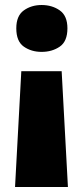

<svg xmlns="http://www.w3.org/2000/svg" viewBox="-20 -583 330 766"><path d="M65 -299H226L251 163H40ZM249 -470Q249 -418 218.5 -397Q188 -376 146 -376Q105 -376 75 -397Q45 -418 45 -470Q45 -520 75 -541.5Q105 -563 146 -563Q188 -563 218.5 -541.5Q249 -520 249 -470Z"/></svg>

Font: Noto Sans Symbols Black
Style: Regular
Weight: 900
Version: Version 2.002